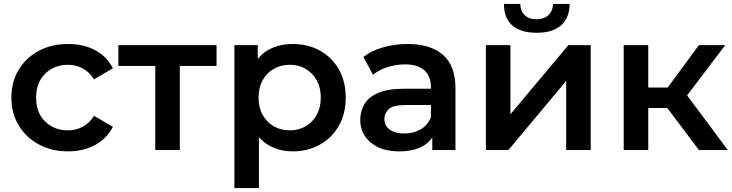

<svg xmlns="http://www.w3.org/2000/svg" viewBox="-20 -764 3731 978"><path d="M327 7Q243 7 177.5 -28.5Q112 -64 75 -125.5Q38 -187 38 -267Q38 -347 75 -408.5Q112 -470 177.5 -505Q243 -540 327 -540Q405 -540 464.5 -508.5Q524 -477 555 -416L459 -360Q435 -398 400.5 -416Q366 -434 326 -434Q257 -434 210.5 -389Q164 -344 164 -267Q164 -189 210.5 -144.5Q257 -100 326 -100Q366 -100 400.5 -118Q435 -136 459 -174L555 -118Q524 -58 464.5 -25.5Q405 7 327 7Z M771 0V-428H583V-534H1083V-428H896V0Z M1470 7Q1419 7 1375 -11Q1331 -29 1299 -65V194H1174V-534H1293V-464Q1325 -503 1370.5 -521.5Q1416 -540 1470 -540Q1548 -540 1609 -506.5Q1670 -473 1705.5 -411.5Q1741 -350 1741 -267Q1741 -184 1705.5 -122.5Q1670 -61 1609 -27Q1548 7 1470 7ZM1456 -100Q1501 -100 1536.5 -120.5Q1572 -141 1593 -178.5Q1614 -216 1614 -267Q1614 -318 1593 -355.5Q1572 -393 1536.5 -413.5Q1501 -434 1456 -434Q1411 -434 1375 -413.5Q1339 -393 1318 -355.5Q1297 -318 1297 -267Q1297 -216 1318 -178.5Q1339 -141 1375 -120.5Q1411 -100 1456 -100Z M2182 0V-64Q2134 7 2014 7Q1922 7 1868.5 -38Q1815 -83 1815 -153Q1815 -198 1836.5 -234Q1858 -270 1907 -291Q1956 -312 2037 -312H2175V-320Q2175 -375 2142 -405.5Q2109 -436 2042 -436Q1997 -436 1953.5 -422Q1910 -408 1880 -383L1831 -474Q1874 -507 1933.5 -523.5Q1993 -540 2057 -540Q2173 -540 2236.5 -484.5Q2300 -429 2300 -313V0ZM2175 -167V-229H2046Q1982 -229 1960 -208Q1938 -187 1938 -158Q1938 -124 1965 -104Q1992 -84 2040 -84Q2086 -84 2122.5 -105Q2159 -126 2175 -167Z M2455 0V-534H2580V-182L2875 -534H2989V0H2864V-352L2570 0ZM2714 -597Q2633 -597 2590 -634Q2547 -671 2547 -744H2630Q2631 -708 2652.5 -687Q2674 -666 2713 -666Q2751 -666 2773.5 -687Q2796 -708 2797 -744H2882Q2880 -671 2837 -634Q2794 -597 2714 -597Z M3540 0 3379 -214H3282V0H3157V-534H3282V-318H3381L3540 -534H3674L3480 -278L3687 0Z"/></svg>

Font: Montserrat SemiBold
Style: Regular
Weight: 600
Designer: Julieta Ulanovsky
Foundry: Julieta Ulanovsky
Version: Version 9.000; ttfautohint (v1.8.4.7-5d5b)